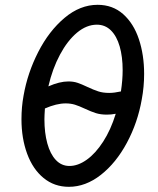

<svg xmlns="http://www.w3.org/2000/svg" viewBox="-20 -750 640 778"><path d="M67 -267Q67 -316.5 75.5 -362.5Q91.5 -454.5 135 -539.5Q178.5 -624.5 241.5 -677.5Q304.5 -730.5 375.5 -730.5Q436.5 -730.5 479 -692.8Q521.5 -655 542.8 -591.2Q564 -527.5 564 -450.5Q564 -398 554.5 -347.5Q538 -253 494.2 -171.5Q450.5 -90 388.8 -41.5Q327 7 259 7Q200 7 156.5 -28.8Q113 -64.5 90 -127Q67 -189.5 67 -267ZM449 -289Q431 -285.5 413.5 -285.5Q388 -285.5 368.8 -291.5Q349.5 -297.5 324 -309.5Q300.5 -320.5 283.5 -325.8Q266.5 -331 246 -331Q209 -331 162 -310.5Q160 -280.5 160 -266.5Q160 -211.5 171.8 -168.8Q183.5 -126 206.2 -101.8Q229 -77.5 261.5 -77.5Q296 -77.5 331.5 -102.8Q367 -128 398 -176Q429 -224 449 -289ZM257 -420Q277.5 -420 294 -414.5Q310.5 -409 333.5 -398Q359 -386 378 -379.8Q397 -373.5 422.5 -373.5Q443 -373.5 470 -379.5Q477 -426 477 -465.5Q477 -520 465 -561.8Q453 -603.5 429.5 -626.8Q406 -650 372.5 -650Q331 -650 292.2 -617.8Q253.5 -585.5 223 -528.5Q192.5 -471.5 176 -400Q221.5 -420 257 -420Z"/></svg>

Font: JuliaMono MediumItalic
Style: Regular
Weight: 500
Italic angle: -9°
Monospace: yes
Designer: cormullion
Foundry: corm
Version: Version 0.049; ttfautohint (v1.8.4)